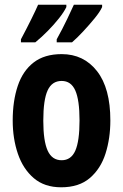

<svg xmlns="http://www.w3.org/2000/svg" viewBox="-20 -879 523 816"><path d="M449 -367Q449 -291 428.5 -226.5Q408 -162 362 -122.5Q316 -83 240 -83Q169 -83 123.5 -122Q78 -161 56 -225.5Q34 -290 34 -367Q34 -450 55.5 -514Q77 -578 123 -613.5Q169 -649 242 -649Q336 -649 392.5 -576.5Q449 -504 449 -367ZM164 -366Q164 -280 182.5 -239Q201 -198 242 -198Q282 -198 300 -238.5Q318 -279 318 -367Q318 -454 300 -494.5Q282 -535 242 -535Q201 -535 182.5 -495Q164 -455 164 -366ZM414 -849Q405 -829 382.5 -801.5Q360 -774 334 -746Q308 -718 286 -699H221V-712Q246 -757 265.5 -798Q285 -839 294 -859H414ZM262 -849Q252 -828 231 -801.5Q210 -775 183.5 -748Q157 -721 130 -699H69V-712Q94 -759 113.5 -798.5Q133 -838 142 -859H262Z"/></svg>

Font: Noto Sans Kannada UI ExtraCondensed
Style: Bold
Weight: 700
Width: 2
Designer: Jelle Bosma - Monotype Design Team
Foundry: Monotype Imaging Inc.
Version: Version 2.005; ttfautohint (v1.8.4.7-5d5b)